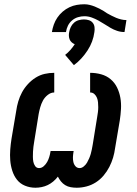

<svg xmlns="http://www.w3.org/2000/svg" viewBox="-20 -871 640 899"><path d="M339 8Q325 8 311 5.5Q297 3 285.5 -4Q274 -11 265.5 -21.5Q257 -32 251 -44Q241 -31 229 -21Q217 -11 203.5 -4.5Q190 2 175 5Q160 8 146 8Q120 8 97 -1.5Q74 -11 59.5 -29.5Q45 -48 37.5 -71.5Q30 -95 28 -120Q26 -145 28 -171Q30 -197 34 -222L56 -352Q59 -374 65.5 -396Q72 -418 83 -438.5Q94 -459 110.5 -477Q127 -495 147 -507.5Q167 -520 189 -525Q211 -530 234 -530V-438Q218 -438 203.5 -426.5Q189 -415 181 -400Q173 -385 168.5 -369Q164 -353 161 -337L140 -207Q138 -195 136.5 -183.5Q135 -172 134.5 -160.5Q134 -149 134 -137Q134 -125 136 -114Q138 -103 144.5 -93.5Q151 -84 163 -84Q175 -84 185 -93Q195 -102 201 -113Q207 -124 210.5 -135.5Q214 -147 216 -159L217 -164H325L324 -159Q322 -147 321.5 -135.5Q321 -124 323.5 -112.5Q326 -101 333.5 -92.5Q341 -84 353 -84Q363 -84 372.5 -92Q382 -100 387.5 -109.5Q393 -119 397.5 -129.5Q402 -140 405 -150.5Q408 -161 410 -171.5Q412 -182 414 -193L435 -323Q437 -334 438.5 -346Q440 -358 440 -369Q440 -380 439 -391.5Q438 -403 434 -413Q430 -423 422 -430.5Q414 -438 402 -438V-530Q429 -530 454 -523Q479 -516 498 -500Q517 -484 528 -461.5Q539 -439 543.5 -413.5Q548 -388 546.5 -361Q545 -334 541 -308L519 -178Q516 -155 509.5 -133Q503 -111 492 -89.5Q481 -68 465 -49Q449 -30 428.5 -17Q408 -4 385 2Q362 8 339 8ZM289 -721H223Q226 -739 232 -756Q238 -773 248.5 -788.5Q259 -804 273.5 -816.5Q288 -829 305 -837Q322 -845 339.5 -848Q357 -851 375 -851Q388 -851 400 -848Q412 -845 423.5 -840.5Q435 -836 445.5 -830.5Q456 -825 466 -819L481 -809Q492 -803 502.5 -797.5Q513 -792 524 -787.5Q535 -783 547.5 -780Q560 -777 572 -777L563 -721Q545 -721 528.5 -726.5Q512 -732 497.5 -740.5Q483 -749 469 -758Q455 -767 440.5 -775Q426 -783 409.5 -789Q393 -795 375 -795Q360 -795 345 -790.5Q330 -786 317.5 -775.5Q305 -765 298 -750.5Q291 -736 289 -721ZM326 -566 285 -614Q298 -624 309.5 -637Q321 -650 330 -664Q322 -667 315.5 -673Q309 -679 306 -686.5Q303 -694 302.5 -703Q302 -712 304 -721Q306 -733 311.5 -744.5Q317 -756 326.5 -764.5Q336 -773 348.5 -776.5Q361 -780 373 -780Q385 -780 396 -776.5Q407 -773 414 -764.5Q421 -756 422.5 -744.5Q424 -733 422 -721Q419 -698 411 -676.5Q403 -655 390 -635Q377 -615 361 -597.5Q345 -580 326 -566Z"/></svg>

Font: Iosevka Slab SmBdExObl
Style: Regular
Weight: 600
Width: 7
Italic angle: -9°
Monospace: yes
Designer: Belleve Invis
Foundry: Belleve Invis
Version: Version 11.1.0; ttfautohint (v1.8.3)